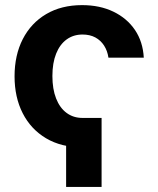

<svg xmlns="http://www.w3.org/2000/svg" viewBox="-20 -567 620 753"><path d="M378.4 -104.5V166H239.3V-104.5ZM302.2 10.7Q220.2 10.7 160.6 -24.7Q101.1 -60.1 69.1 -122.8Q37.1 -185.5 37.1 -267.6Q37.1 -350.6 69.3 -413.6Q101.6 -476.6 161.1 -511.7Q220.7 -546.9 301.8 -546.9Q371.6 -546.9 424.8 -521.2Q478 -495.6 509.3 -449.5Q540.5 -403.3 543.9 -340.8H405.3Q401.4 -367.7 388.2 -388.2Q375 -408.7 353.8 -420.2Q332.5 -431.6 303.7 -431.6Q268.1 -431.6 241.5 -412.4Q214.8 -393.1 200.2 -356.7Q185.5 -320.3 185.5 -269Q185.5 -217.8 200 -180.9Q214.4 -144 241 -124.3Q267.6 -104.5 303.7 -104.5Z"/></svg>

Font: Inter 18pt
Style: Bold
Weight: 700
Designer: Rasmus Andersson
Foundry: rsms
Version: Version 4.001;git-66647c0bb